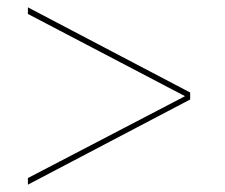

<svg xmlns="http://www.w3.org/2000/svg" viewBox="-20 -585 614 523"><path d="M56 -565 498 -333V-314L56 -82V-100L484 -323L56 -547Z"/></svg>

Font: Prodigy Sans Thin
Style: Regular
Weight: 100
Designer: Wei Huang
Foundry: Wei Huang
Version: Version 1.003; ttfautohint (v1.8.3)